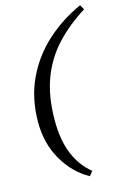

<svg xmlns="http://www.w3.org/2000/svg" viewBox="-135 -795 710 1043"><g transform="rotate(-15 220.0 -273.5)"><path d="M256 157 236 182Q148 133 94 39.5Q40 -54 40 -173Q40 -306 90 -413.5Q140 -521 227.5 -600.5Q315 -680 425 -729L440 -702Q344 -642 274.5 -567.5Q205 -493 167.5 -393.5Q130 -294 130 -159Q130 -49 162 29Q194 107 256 157Z"/></g></svg>

Font: STIX Two Text Medium
Style: Italic
Weight: 500
Italic angle: -12°
Designer: Ross Mills, John Hudson & Paul Hanslow, Tiro Typeworks Ltd; with prior portions MicroPress Inc. and Coen Hoffman, Elsevi
Foundry: Tiro Typeworks Ltd
Version: Version 2.13 b171